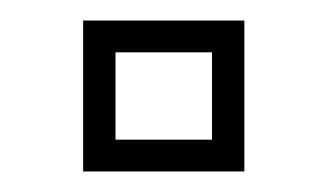

<svg xmlns="http://www.w3.org/2000/svg" viewBox="-20 -461 319 187"><path d="M61 -294V-441H218V-294ZM92.5 -325H186.5V-410H92.5Z"/></svg>

Font: Tourney Thin Light
Style: Regular
Weight: 300
Version: Version 1.015